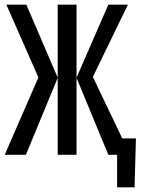

<svg xmlns="http://www.w3.org/2000/svg" viewBox="-25 -658 598 816"><path d="M472.7 0H435.5L300.3 -327.1V0H220.2V-327.1L85 0H-4.9L138.2 -329.1L2 -638.2H86.9L220.2 -328.1V-638.2H300.3V-328.1L435.5 -638.2H518.6L369.6 -331.1L494.6 -69.8H552.7L546.9 138.2H472.7Z"/></svg>

Font: Code New Roman
Style: Regular
Weight: 400
Monospace: yes
Designer: Sam Radian
Foundry: Code New Roman
Version: Version 2.00 November 29, 2014